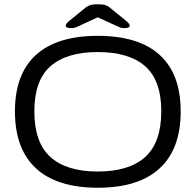

<svg xmlns="http://www.w3.org/2000/svg" viewBox="-20 -874 917 900"><path d="M438 6Q247 6 148.5 -85Q50 -176 50 -352Q50 -527 148.5 -616.5Q247 -706 438 -706Q630 -706 728.5 -616.5Q827 -527 827 -352Q827 -176 728.5 -85Q630 6 438 6ZM438 -70Q585 -70 660.5 -138Q736 -206 736 -352Q736 -497 660.5 -563.5Q585 -630 438 -630Q292 -630 216.5 -563.5Q141 -497 141 -352Q141 -206 216.5 -138Q292 -70 438 -70ZM314 -742Q288 -742 288 -754Q288 -763 307 -778L382 -839Q393 -847 404.5 -850.5Q416 -854 438 -854Q461 -854 472.5 -850.5Q484 -847 494 -839L569 -778Q588 -763 588 -754Q588 -742 562 -742Q552 -742 544 -745Q536 -748 525 -753L438 -793L352 -753Q342 -748 333.5 -745Q325 -742 314 -742Z"/></svg>

Font: Asap Expanded
Style: Regular
Weight: 400
Width: 7
Designer: Pablo Cosgaya
Foundry: Omnibus-Type
Version: Version 3.001; ttfautohint (v1.8.4.7-5d5b)